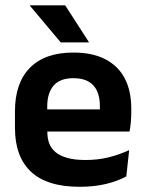

<svg xmlns="http://www.w3.org/2000/svg" viewBox="-20 -706 559 738"><path d="M286.5 12Q160.5 12 99 -46Q37.5 -104 37.5 -214V-278Q37.5 -387 95 -445.5Q152.5 -504 262 -504Q336 -504 385.5 -478Q435 -452 459.8 -404.2Q484.5 -356.5 484.5 -290V-272.5Q484.5 -254.5 482.8 -235.8Q481 -217 478 -200.5H362Q363.5 -228 363.8 -252.8Q364 -277.5 364 -297.5Q364 -332 353 -356.2Q342 -380.5 319.5 -393Q297 -405.5 262 -405.5Q210.5 -405.5 186 -377Q161.5 -348.5 161.5 -296V-250.5L162 -236V-197.5Q162 -174.5 169.2 -155Q176.5 -135.5 193.5 -121.2Q210.5 -107 238.8 -99Q267 -91 309.5 -91Q355.5 -91 397.2 -101.2Q439 -111.5 476.5 -129L465.5 -28Q432 -9.5 386.8 1.2Q341.5 12 286.5 12ZM105.5 -200.5V-285.5H452V-200.5ZM230.5 -685.5 321.5 -544.5V-543H213.5L95 -684V-685.5Z"/></svg>

Font: Anek Gujarati Medium SemiBold
Style: Regular
Weight: 600
Version: Version 1.003